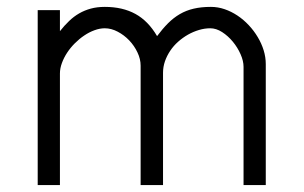

<svg xmlns="http://www.w3.org/2000/svg" viewBox="-20 -532 873 552"><path d="M88.4 -502.9V0H152.3V-320.8Q152.3 -335.4 158 -350.8Q163.6 -366.2 173.1 -380.6Q182.6 -395 195.3 -407.7Q208 -420.4 222.2 -429.9Q236.3 -439.5 251.7 -445.1Q267.1 -450.7 281.2 -450.7Q299.8 -450.7 318.4 -440.9Q336.9 -431.2 351.6 -415.8Q366.2 -400.4 375.2 -381.3Q384.3 -362.3 384.3 -343.3V0H448.7V-322.8Q448.7 -339.8 454.3 -356Q460 -372.1 469.5 -386.2Q479 -400.4 492.2 -412.1Q505.4 -423.8 520.5 -432.4Q535.6 -440.9 552 -445.8Q568.4 -450.7 584.5 -450.7Q601.6 -450.7 618.7 -439.7Q635.7 -428.7 649.4 -412.1Q663.1 -395.5 671.6 -376.2Q680.2 -356.9 680.2 -339.8V0H744.1V-347.7Q744.1 -367.7 738 -387.5Q731.9 -407.2 720.9 -425.5Q710 -443.8 695.1 -459.7Q680.2 -475.6 662.6 -487.3Q645 -499 625.7 -505.6Q606.4 -512.2 586.4 -512.2Q558.6 -512.2 536.9 -507.1Q515.1 -502 497.1 -491.5Q479 -481 463.1 -465.1Q447.3 -449.2 431.6 -428.2Q406.2 -471.7 369.4 -491.9Q332.5 -512.2 281.2 -512.2Q259.3 -512.2 241.2 -507.3Q223.1 -502.4 207.5 -493.4Q191.9 -484.4 178.5 -471.4Q165 -458.5 152.3 -442.4V-502.9Z"/></svg>

Font: Saysettha
Style: Regular
Weight: 400
Designer: John M. Durdin
Foundry: Lao Script for Windows
Version: Version 2.201